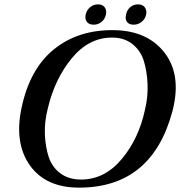

<svg xmlns="http://www.w3.org/2000/svg" viewBox="-20 -846 837 879"><path d="M770 -339Q677 13 342 13Q190 13 117.5 -88Q45 -189 78 -349Q115 -529 226 -619.5Q337 -710 501 -708Q655 -706 733.5 -604.5Q812 -503 770 -339ZM644 -345Q658 -403 655.5 -461.5Q653 -520 638.5 -567Q624 -614 586.5 -644Q549 -674 493 -674Q386 -674 308 -578.5Q230 -483 199 -350Q183 -289 185.5 -230.5Q188 -172 203.5 -126Q219 -80 257 -52Q295 -24 351 -24Q459 -24 537.5 -118Q616 -212 644 -345ZM649 -779Q644 -758 628 -745.5Q612 -733 592 -733Q571 -733 561.5 -745.5Q552 -758 557 -779Q561 -800 576 -813Q591 -826 612 -826Q632 -826 642.5 -813Q653 -800 649 -779ZM465 -779Q460 -758 444.5 -745.5Q429 -733 409 -733Q388 -733 378 -745.5Q368 -758 372 -779Q377 -800 392.5 -813Q408 -826 429 -826Q449 -826 459 -813Q469 -800 465 -779Z"/></svg>

Font: GFS Artemisia
Style: Italic
Weight: 400
Italic angle: -12°
Designer: Takis Katsoulidis and George D. Matthiopoulos
Foundry: George Matthiopoulos and Takis Katsoulidis
Version: Version 1.0